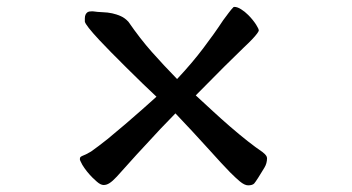

<svg xmlns="http://www.w3.org/2000/svg" viewBox="-20 -497 1040 568"><path d="M255.4 -463.4Q252.9 -463.4 250.5 -463.4Q243.2 -463.4 239.7 -461.4Q231 -455.6 231 -442.9V-433.1Q232.9 -422.4 274.4 -377.9Q302.7 -347.7 355 -295.9Q407.2 -244.1 442.9 -210.9Q423.8 -193.8 400.4 -172.9Q352.5 -130.4 297.9 -85.4Q271 -64 249.5 -48.8Q239.3 -43 234.4 -40.5Q226.6 -37.1 223.1 -35.6Q218.8 -33.7 217.5 -31.7Q216.3 -29.8 216.3 -25.4Q216.3 -23.9 218.3 -19.8Q220.2 -15.6 223.6 -9.3Q235.4 10.3 254.4 29.3Q260.3 35.2 266.6 40.5Q277.8 50.3 286.6 50.3Q295.4 50.3 303.7 44.9Q312.5 39.6 325.7 25.4Q377 -32.7 455.6 -116.7Q479.5 -141.6 499 -161.6Q553.2 -104.5 588.9 -64.9Q642.1 -5.9 660.6 12.7Q679.2 31.2 689.5 39.6Q703.6 51.3 713.9 51.3Q726.6 51.3 731.9 45.9Q735.4 42 744.6 27.6Q753.9 13.2 762.2 -1Q770 -13.7 770 -29.3Q769.5 -33.7 767.3 -36.6Q765.1 -39.6 763.7 -41Q760.7 -43.9 756.3 -47.4Q717.3 -73.7 660.2 -123Q634.8 -145 609.9 -168L559.1 -214.8Q656.2 -313.5 701.7 -356.9Q730.5 -383.8 740.7 -397.9Q745.6 -404.8 745.6 -406.7Q745.6 -411.6 737.8 -423.8Q728 -439 714.4 -452.6Q704.1 -462.9 693.1 -469.7Q682.1 -476.6 673.3 -476.6Q672.4 -476.6 670.9 -476.1Q664.1 -469.2 656.5 -459Q648.9 -448.7 640.1 -437Q613.8 -397 581.1 -354Q548.3 -310.5 503.9 -263.2Q463.4 -304.7 429.2 -343.3Q395 -381.8 359.9 -432.6Q349.6 -443.8 337.4 -449.2Q313.5 -460 283.7 -460.9Q269 -461.4 255.4 -463.4Z"/></svg>

Font: Bakudai
Style: Light
Weight: 300
Version: Version 1.48